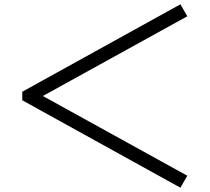

<svg xmlns="http://www.w3.org/2000/svg" viewBox="-20 -720 980 896"><path d="M84 -252V-292L822 -700L854 -644L180 -272L854 100L822 156Z"/></svg>

Font: Old Standard TT
Style: Bold
Weight: 700
Designer: Alexey Kryukov <alexios@thessalonica.org.ru>
Version: Version 2.2